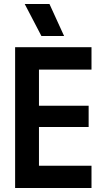

<svg xmlns="http://www.w3.org/2000/svg" viewBox="-20 -935 520 955"><path d="M435.1 -700.2V-588.9H173.8V-409.2H420.9V-303.2H173.8V-110.8H435.1V0H55.2V-700.2ZM103 -915H226.1L298.8 -755.9H186Z"/></svg>

Font: TASA Explorer SemiBold
Style: Regular
Weight: 600
Designer: Weizhong Zhang
Foundry: Local Remote
Version: Version 1.000;Glyphs 3.1.2 (3151)